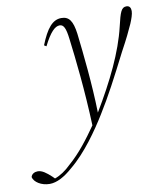

<svg xmlns="http://www.w3.org/2000/svg" viewBox="-226 -531 743 859"><g transform="rotate(-10 146.0 -101.5)"><path d="M-69 260C-36 260 0 240 36 208C107 150 170 58 209 -5C257 -82 295 -155 352 -267C382 -322 396 -352 410 -383C418 -402 426 -424 426 -438C426 -452 421 -463 406 -463C383 -463 376 -443 361 -379C335 -268 275 -145 198 -17C195 -147 180 -285 169 -380C161 -440 145 -462 110 -462C70 -462 42 -428 13 -355L23 -349C53 -409 76 -431 97 -431C115 -431 124 -414 130 -364C142 -268 158 -125 164 35C125 91 82 148 32 191C9 214 -18 232 -42 240L-52 230C-75 209 -93 195 -113 195C-127 195 -141 202 -144 216C-139 239 -107 260 -69 260Z"/></g></svg>

Font: Source Serif 4 Display Light
Style: Italic
Weight: 300
Italic angle: -12°
Designer: Frank Grießhammer
Foundry: Adobe Systems Incorporated
Version: Version 4.004;hotconv 1.0.117;makeotfexe 2.5.65602